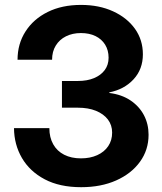

<svg xmlns="http://www.w3.org/2000/svg" viewBox="-20 -759 665 790"><path d="M314 11.2Q225.6 11.2 164.1 -21.2Q102.5 -53.7 70.3 -108.9Q38.1 -164.1 37.6 -231.9H183.1Q183.1 -193.4 199 -165.3Q214.8 -137.2 244.1 -122.3Q273.4 -107.4 313 -107.4Q351.1 -107.4 380.1 -120.6Q409.2 -133.8 425.3 -157.7Q441.4 -181.6 441.4 -213.4Q441.4 -244.1 424.1 -267.1Q406.7 -290 375 -303Q343.3 -315.9 300.3 -315.9H234.9V-425.8H300.3Q338.9 -425.8 367.2 -437.7Q395.5 -449.7 411.1 -470.9Q426.8 -492.2 426.8 -521.5Q426.8 -552.2 412.6 -575.2Q398.4 -598.1 372.8 -610.6Q347.2 -623 313 -623Q278.3 -623 251.5 -609.6Q224.6 -596.2 209.5 -571.5Q194.3 -546.9 194.3 -513.2H52.2Q52.2 -578.6 85 -629.6Q117.7 -680.7 176.3 -709.7Q234.9 -738.8 313.5 -738.8Q387.7 -738.8 445.3 -712.4Q502.9 -686 535.4 -640.4Q567.9 -594.7 567.9 -535.6Q567.9 -474.1 529.5 -432.6Q491.2 -391.1 429.7 -378.9V-376.5Q481 -370.1 517.1 -345.7Q553.2 -321.3 572.3 -284.9Q591.3 -248.5 591.3 -204.6Q591.3 -142.1 555.9 -93.3Q520.5 -44.4 458 -16.6Q395.5 11.2 314 11.2Z"/></svg>

Font: Inter 28pt
Style: Bold
Weight: 700
Designer: Rasmus Andersson
Foundry: rsms
Version: Version 4.001;git-66647c0bb